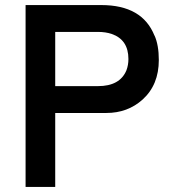

<svg xmlns="http://www.w3.org/2000/svg" viewBox="-20 -738 707 758"><path d="M198 -292V0H81V-718H380Q542 -718 590 -597V-598Q607 -560 607 -501Q607 -403 543 -345Q484 -292 400 -292ZM198 -398H367Q453 -398 479 -460Q487 -481 487 -505Q487 -581 421 -604Q397 -612 367 -612H198Z"/></svg>

Font: Ekushey Bangla
Style: Bold
Weight: 700
Designer: Al Mamun Sumon
Foundry: Al Mamun Sumon
Version: Version 1.0